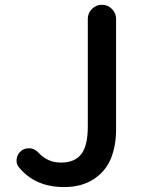

<svg xmlns="http://www.w3.org/2000/svg" viewBox="-20 -756 590 789"><path d="M243.2 12.7Q125 12.7 58.6 -67.4Q47.9 -80.1 47.9 -95.7Q47.9 -100.6 48.8 -105.5Q52.7 -126 70.3 -138.7Q83 -146.5 96.7 -146.5Q101.6 -146.5 106.4 -146.5Q126 -142.6 139.6 -127Q176.8 -87.9 230.5 -87.9Q287.1 -87.9 314 -122.6Q340.8 -157.2 340.8 -236.3V-678.7Q340.8 -702.1 357.9 -719.2Q375 -736.3 398.4 -736.3H399.4Q422.9 -736.3 439.9 -719.2Q457 -702.1 457 -678.7V-224.6Q457 -156.2 435.5 -104Q414.1 -51.8 364.7 -19.5Q315.4 12.7 243.2 12.7Z"/></svg>

Font: Gen Jyuu Gothic Medium
Style: Regular
Weight: 500
Designer: [Source Han Sans]
Ryoko NISHIZUKA  (kana & ideographs); Paul D. Hunt (Latin, Greek & Cyrillic); Wenlong ZHANG  (bopomofo
Version: Version 1.002.20150607